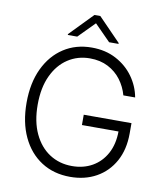

<svg xmlns="http://www.w3.org/2000/svg" viewBox="-99 -1003 938 1094"><g transform="rotate(10 370.5 -456.5)"><path d="M599.8 -500Q586.6 -548.3 557 -587.9Q527.3 -627.5 481.9 -651.1Q436.4 -674.7 376.4 -674.7Q305.8 -674.7 249.5 -637.8Q193.2 -600.9 160.7 -531.2Q128.2 -461.6 128.2 -363.6Q128.2 -266 160.9 -196.4Q193.5 -126.8 250.5 -89.7Q307.5 -52.6 381 -52.6Q447.1 -52.6 498 -81.7Q549 -110.8 578.3 -164.6Q607.6 -218.4 608.3 -292.6H396.7V-352.3H672.9V-292.6Q672.9 -199.6 635.5 -131.6Q598 -63.6 532.1 -26.8Q466.3 9.9 381 9.9Q285.9 9.9 214.5 -36Q143.1 -82 103.5 -166Q63.9 -250 63.9 -363.6Q63.9 -477.6 103.7 -561.6Q143.5 -645.6 214 -691.4Q284.4 -737.2 376.4 -737.2Q456 -737.2 517.4 -704.5Q578.8 -671.9 617.5 -618.1Q656.2 -564.3 668 -500ZM282.7 -784.1 375 -877.5 467.3 -784.1H521.7V-789.1L392 -922.6H358L228.3 -789.1V-784.1Z"/></g></svg>

Font: Inter UI Light
Style: Regular
Weight: 300
Designer: Rasmus Andersson
Foundry: rsms
Version: 3.2;8d6f07862